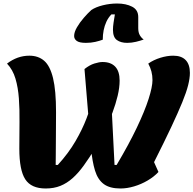

<svg xmlns="http://www.w3.org/2000/svg" viewBox="-20 -1043 1101 1093"><path d="M240 30Q158 30 124 -22Q90 -74 90 -197Q90 -276 91 -348Q92 -420 87.5 -482.5Q83 -545 68 -595.5Q53 -646 20 -681Q79 -726 147 -726Q198 -726 231.5 -697Q265 -668 282 -598Q299 -528 299 -405Q299 -354 298.5 -309.5Q298 -265 298 -227.5Q298 -190 297.5 -159Q297 -128 297 -104H309Q370 -171 409.5 -239Q449 -307 472 -367.5Q495 -428 504.5 -472Q514 -516 514 -535Q514 -555 507 -575Q500 -595 490 -614Q480 -633 471 -650Q492 -669 516.5 -679.5Q541 -690 564 -690Q611 -690 636 -663.5Q661 -637 661 -584Q661 -545 650 -498.5Q639 -452 620 -401Q601 -350 576 -298.5Q551 -247 522 -199Q488 -144 457 -101Q426 -58 393.5 -29Q361 0 324 15Q287 30 240 30ZM666 30Q605 30 571 5Q537 -20 521 -71.5Q505 -123 498 -202L461 -650Q490 -673 517.5 -681.5Q545 -690 564 -690L606 -619L632 -104H644Q714 -222 759 -316.5Q804 -411 826 -480Q848 -549 848 -587Q848 -613 842 -636Q836 -659 824 -681Q854 -702 892.5 -714Q931 -726 966 -726Q1013 -726 1037 -701Q1061 -676 1061 -628Q1061 -598 1051 -558Q1041 -518 1017.5 -460.5Q994 -403 955 -320Q916 -237 857 -120L882 -64Q857 -37 820.5 -15.5Q784 6 743.5 18Q703 30 666 30ZM469 -799Q432 -799 417 -810Q402 -821 402 -838Q402 -860 418 -887.5Q434 -915 457 -941.5Q480 -968 500 -986Q525 -1003 565.5 -1013Q606 -1023 647 -1023Q697 -1023 732 -1005Q767 -987 767 -946V-883Q767 -858 776 -842.5Q785 -827 798 -818Q779 -811 754 -805Q729 -799 704 -799Q668 -799 645.5 -815Q623 -831 623 -874Q623 -891 626.5 -914.5Q630 -938 634 -961H614Q596 -942 585.5 -919Q575 -896 570 -870.5Q565 -845 565 -817Q546 -810 522 -804.5Q498 -799 469 -799Z"/></svg>

Font: Lemonada
Style: Regular
Weight: 400
Designer: Mohamed Gaber (Arabic), Eduardo Tunni (Latin)
Foundry: Kief Type Foundry
Version: Version 4.005